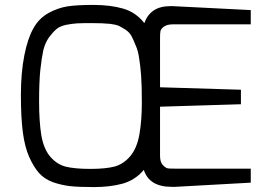

<svg xmlns="http://www.w3.org/2000/svg" viewBox="-20 -757 1095 781"><path d="M144 -472Q139 -424 139 -344Q139 -264 148 -207Q158 -150 185 -119Q212 -88 248 -79Q284 -70 348 -70Q411 -70 448 -80Q484 -91 510 -122Q537 -154 547 -210Q557 -267 557 -339Q557 -411 554 -450Q551 -490 546 -520Q542 -550 532 -572Q523 -595 515 -610Q507 -625 491 -636Q475 -646 463 -652Q451 -657 428 -660Q397 -663 354 -663Q312 -663 294 -662Q276 -661 249 -656Q222 -650 209 -638Q196 -627 180 -606Q164 -584 156 -552Q149 -519 144 -472ZM73 -218Q65 -279 65 -370Q65 -461 79 -532Q93 -602 116 -642Q138 -682 177 -704Q216 -725 254 -731Q291 -737 360 -737Q429 -737 481 -722Q533 -707 567 -663Q592 -732 672 -732H683L1000 -716V-658H683Q659 -658 646 -648Q634 -639 632.5 -629.5Q631 -620 631 -602V-402L960 -392V-333L631 -323V-123Q631 -98 642 -86Q653 -74 663 -72Q673 -71 693 -71H1000V-14L693 3H678Q587 3 565 -66Q531 -25 479 -10Q427 4 362 4Q298 4 264 0Q230 -4 195 -16Q160 -29 138 -54Q117 -78 99 -118Q81 -158 73 -218Z"/></svg>

Font: Mina
Style: Regular
Weight: 400
Version: Version 1.000